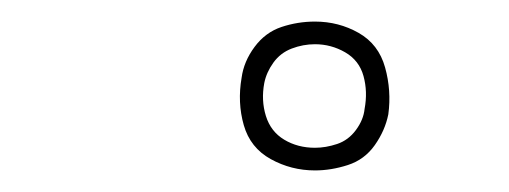

<svg xmlns="http://www.w3.org/2000/svg" viewBox="-20 -766 472 178"><path d="M272 -608Q287 -608 302.5 -613Q318 -618 327.5 -631.5Q337 -645 340 -660Q343 -682 337 -703.5Q331 -725 312.5 -735.5Q294 -746 272 -746Q256 -746 241 -741Q226 -736 216 -722.5Q206 -709 204 -694Q200 -671 206 -650Q212 -629 231 -618.5Q250 -608 272 -608ZM272 -629Q256 -629 243.5 -636.5Q231 -644 226.5 -658.5Q222 -673 225 -689Q227 -699 233.5 -708Q240 -717 250.5 -721Q261 -725 272 -725Q287 -725 300 -717.5Q313 -710 317 -695.5Q321 -681 318 -665Q317 -655 310 -645.5Q303 -636 292.5 -632.5Q282 -629 272 -629Z"/></svg>

Font: Iosevka Sparkle Thin Oblique
Style: Regular
Weight: 100
Italic angle: -9°
Designer: Belleve Invis
Foundry: Belleve Invis
Version: Version 4.5.0; ttfautohint (v1.8.3)